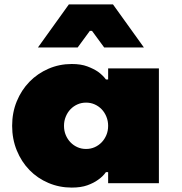

<svg xmlns="http://www.w3.org/2000/svg" viewBox="-20 -830 825 870"><path d="M35 -260Q35 -320 56 -371Q77 -422 113.5 -459.5Q150 -497 199.5 -518.5Q249 -540 305 -540Q347 -540 376 -529Q405 -518 424 -505Q446 -489 460 -470H470V-520H700V0H470V-50H460Q446 -30 424 -15Q405 -1 376 9.5Q347 20 305 20Q249 20 199.5 -1Q150 -22 113.5 -59.5Q77 -97 56 -148.5Q35 -200 35 -260ZM370 -365Q349 -365 331 -357Q313 -349 299.5 -335Q286 -321 278 -301.5Q270 -282 270 -260Q270 -237 278 -218Q286 -199 299.5 -185Q313 -171 331 -163Q349 -155 370 -155Q391 -155 409 -163Q427 -171 440.5 -185Q454 -199 462 -218Q470 -237 470 -260Q470 -282 462 -301.5Q454 -321 440.5 -335Q427 -349 409 -357Q391 -365 370 -365ZM492 -810 632 -615H452L397 -690H387L332 -615H152L292 -810Z"/></svg>

Font: Imperial One
Style: Regular
Weight: 400
Designer: Jovanny Lemonad
Foundry: Jovanny Lemonad
Version: Version 1.000